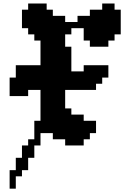

<svg xmlns="http://www.w3.org/2000/svg" viewBox="-20 -806 754 1111"><path d="M285.7 -35.7V0H357.1V35.7H464.3V0H500V-35.7H535.7V-107.1H464.3V-142.9H392.9V-178.6H357.1V-285.7H535.7V-321.4H571.4V-357.1H607.1V-428.6H464.3V-392.9H392.9V-535.7H357.1V-607.1H392.9V-642.9H464.3V-571.4H500V-535.7H607.1V-571.4H642.9V-607.1H678.6V-750H642.9V-785.7H571.4V-750H500V-714.3H428.6V-678.6H357.1V-714.3H285.7V-750H250V-785.7H142.9V-750H107.1V-642.9H142.9V-607.1H178.6V-571.4H214.3V-428.6H71.4V-357.1H35.7V-250H142.9V-285.7H214.3V-107.1H178.6V0H142.9V35.7H107.1V107.1H71.4V178.6H35.7V285.7H71.4V214.3H107.1V178.6H142.9V107.1H178.6V35.7H214.3V-35.7Z"/></svg>

Font: Gossip High Pixel
Style: Regular
Weight: 500
Width: 7
Designer: Deborah Khodanovich
Version: Version 1.001;Glyphs 3.3.1 (3343)